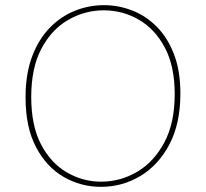

<svg xmlns="http://www.w3.org/2000/svg" viewBox="-20 -718 797 744"><path d="M371 6Q294 6 227.5 -32Q161 -70 120 -147Q79 -224 79 -341Q79 -431 104 -498Q129 -565 172 -609.5Q215 -654 269.5 -676Q324 -698 383 -698Q439 -698 492 -677.5Q545 -657 587 -615Q629 -573 654 -508.5Q679 -444 679 -356Q679 -239 636.5 -158.5Q594 -78 524 -36Q454 6 371 6ZM372 -14Q446 -14 511 -52Q576 -90 616.5 -165.5Q657 -241 657 -353Q657 -462 618.5 -534Q580 -606 517.5 -642Q455 -678 382 -678Q309 -678 244.5 -641Q180 -604 140.5 -529.5Q101 -455 101 -342Q101 -231 139 -158.5Q177 -86 239 -50Q301 -14 372 -14Z"/></svg>

Font: Bitter Thin Thin
Style: Regular
Weight: 250
Version: Version 2.002